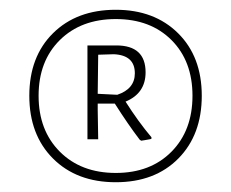

<svg xmlns="http://www.w3.org/2000/svg" viewBox="-20 -722 472 393"><path d="M217 -702Q296 -702 344.5 -654Q393 -606 393 -526Q393 -446 345 -397.5Q297 -349 217 -349Q137 -349 88.5 -397.5Q40 -446 40 -526Q40 -606 88.5 -654Q137 -702 217 -702ZM331 -640Q288 -683 217 -683Q146 -683 102.5 -640Q59 -597 59 -526Q59 -455 102.5 -411.5Q146 -368 217 -368Q288 -368 331 -411.5Q374 -455 374 -526Q374 -597 331 -640ZM218 -629Q278 -629 278 -574Q278 -531 237 -514Q263 -473 290 -441V-438Q288 -437 284 -436.5Q280 -436 275.5 -435Q271 -434 269 -434L266 -436Q243 -466 215 -510H180V-497L181 -437H159V-629ZM213 -611 181 -610 180 -530 220 -528Q256 -540 256 -572Q256 -609 213 -611Z"/></svg>

Font: Alegreya Sans Thin
Style: Italic
Weight: 100
Italic angle: -7°
Designer: Juan Pablo del Peral
Foundry: Huerta Tipografica
Version: Version 2.007